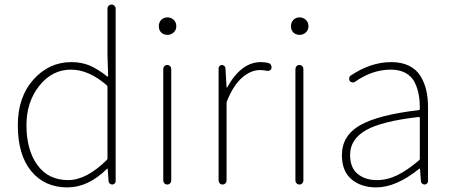

<svg xmlns="http://www.w3.org/2000/svg" viewBox="-20 -814 1997 847"><path d="M277.3 12.7Q176.8 12.7 117.7 -59.1Q58.6 -130.9 58.6 -261.7Q58.6 -385.7 127.4 -462.9Q196.3 -540 294.9 -540Q339.8 -540 375.5 -524.9Q411.1 -509.8 453.1 -476.6Q454.1 -475.6 455.6 -476.6Q457 -477.5 457 -478.5L454.1 -573.2V-776.4Q454.1 -783.2 459.5 -788.6Q464.8 -793.9 472.2 -793.9Q479.5 -793.9 484.9 -788.6Q490.2 -783.2 490.2 -776.4V-14.6Q490.2 -8.8 485.8 -4.4Q481.4 0 475.1 0Q468.8 0 463.9 -4.4Q459 -8.8 459 -14.6L455.1 -69.3Q455.1 -70.3 454.1 -70.3Q453.1 -70.3 452.1 -69.3Q369.1 12.7 277.3 12.7ZM280.3 -19.5Q361.3 -19.5 451.2 -108.4Q454.1 -111.3 454.1 -115.2V-430.7Q454.1 -434.6 451.2 -437.5Q372.1 -506.8 293 -506.8Q210 -506.8 153.3 -435.5Q96.7 -364.3 96.7 -261.7Q96.7 -152.3 145 -85.9Q193.4 -19.5 280.3 -19.5Z M700.2 -17.6V-508.8Q700.2 -516.6 705.1 -522Q710 -527.3 717.8 -527.3Q725.6 -527.3 730.5 -522Q735.4 -516.6 735.4 -508.8V-17.6Q735.4 -10.7 730.5 -5.4Q725.6 0 717.8 0Q710 0 705.1 -5.4Q700.2 -10.7 700.2 -17.6ZM718.8 -660.2Q702.1 -660.2 691.4 -670.4Q680.7 -680.7 680.7 -698.2Q680.7 -715.8 691.4 -726.6Q702.1 -737.3 718.8 -737.3Q734.4 -737.3 746.1 -726.6Q757.8 -715.8 757.8 -698.2Q757.8 -681.6 746.1 -670.9Q734.4 -660.2 718.8 -660.2Z M944.3 -17.6V-511.7Q944.3 -518.6 948.7 -522.9Q953.1 -527.3 959 -527.3Q964.8 -527.3 969.7 -522.9Q974.6 -518.6 974.6 -511.7L979.5 -428.7Q979.5 -427.7 980.5 -427.7Q981.4 -427.7 982.4 -428.7Q1043.9 -540 1130.9 -540Q1151.4 -540 1166 -535.2Q1172.9 -533.2 1175.8 -526.4Q1177.7 -522.5 1177.7 -518.6Q1177.7 -515.6 1177.7 -512.7Q1175.8 -505.9 1169.4 -502.9Q1163.1 -500 1156.2 -502Q1144.5 -504.9 1126 -504.9Q1086.9 -504.9 1048.3 -471.7Q1009.8 -438.5 981.4 -368.2Q979.5 -364.3 979.5 -359.4V-17.6Q979.5 -10.7 974.6 -5.4Q969.7 0 961.9 0Q954.1 0 949.2 -5.4Q944.3 -10.7 944.3 -17.6Z M1283.2 -17.6V-508.8Q1283.2 -516.6 1288.1 -522Q1293 -527.3 1300.8 -527.3Q1308.6 -527.3 1313.5 -522Q1318.4 -516.6 1318.4 -508.8V-17.6Q1318.4 -10.7 1313.5 -5.4Q1308.6 0 1300.8 0Q1293 0 1288.1 -5.4Q1283.2 -10.7 1283.2 -17.6ZM1301.8 -660.2Q1285.2 -660.2 1274.4 -670.4Q1263.7 -680.7 1263.7 -698.2Q1263.7 -715.8 1274.4 -726.6Q1285.2 -737.3 1301.8 -737.3Q1317.4 -737.3 1329.1 -726.6Q1340.8 -715.8 1340.8 -698.2Q1340.8 -681.6 1329.1 -670.9Q1317.4 -660.2 1301.8 -660.2Z M1639.6 12.7Q1573.2 12.7 1530.8 -22.9Q1488.3 -58.6 1488.3 -129.9Q1488.3 -215.8 1568.8 -261.7Q1649.4 -307.6 1827.1 -328.1Q1832 -329.1 1832 -333Q1832 -337.9 1832 -342.8Q1832 -372.1 1827.1 -396.5Q1822.3 -424.8 1809.1 -451.2Q1795.9 -477.5 1769 -492.2Q1742.2 -506.8 1704.1 -506.8Q1622.1 -506.8 1545.9 -453.1Q1540 -449.2 1533.2 -450.7Q1526.4 -452.1 1522.5 -457Q1519.5 -463.9 1520.5 -470.7Q1521.5 -477.5 1528.3 -481.4Q1616.2 -540 1706.1 -540Q1751 -540 1783.2 -524.4Q1815.4 -508.8 1833.5 -480.5Q1851.6 -452.1 1859.9 -418Q1868.2 -383.8 1868.2 -340.8V-14.6Q1868.2 -8.8 1863.8 -4.4Q1859.4 0 1853 0Q1846.7 0 1841.8 -4.4Q1836.9 -8.8 1836.9 -14.6L1833 -68.4Q1833 -70.3 1831.5 -70.3Q1830.1 -70.3 1829.1 -69.3Q1727.5 12.7 1639.6 12.7ZM1642.6 -19.5Q1688.5 -19.5 1732.4 -41Q1776.4 -62.5 1828.1 -106.4Q1832 -109.4 1832 -113.3V-293.9Q1832 -297.9 1828.1 -297.9Q1828.1 -297.9 1827.1 -297.9Q1663.1 -279.3 1593.8 -239.3Q1524.4 -199.2 1524.4 -130.9Q1524.4 -74.2 1557.6 -46.9Q1590.8 -19.5 1642.6 -19.5Z"/></svg>

Font: Gen Jyuu Gothic ExtraLight
Style: Regular
Weight: 100
Designer: [Source Han Sans]
Ryoko NISHIZUKA  (kana & ideographs); Paul D. Hunt (Latin, Greek & Cyrillic); Wenlong ZHANG  (bopomofo
Version: Version 1.002.20150607